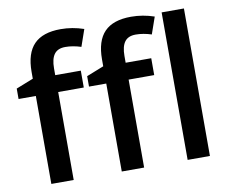

<svg xmlns="http://www.w3.org/2000/svg" viewBox="-82 -870 1169 974"><g transform="rotate(-10 502.5 -382.5)"><path d="M353 -453.1H221.2V0H106V-453.1H17.1V-506.8L106 -542V-577.1Q106 -672.9 150.9 -719Q195.8 -765.1 288.1 -765.1Q348.6 -765.1 407.2 -745.1L377 -658.2Q334.5 -671.9 295.9 -671.9Q256.8 -671.9 239 -647.7Q221.2 -623.5 221.2 -575.2V-540H353ZM715.8 -453.1H584V0H468.8V-453.1H379.9V-506.8L468.8 -542V-577.1Q468.8 -672.9 513.7 -719Q558.6 -765.1 650.9 -765.1Q711.4 -765.1 770 -745.1L739.7 -658.2Q697.3 -671.9 658.7 -671.9Q619.6 -671.9 601.8 -647.7Q584 -623.5 584 -575.2V-540H715.8ZM922.9 0H808.1V-759.8H922.9Z"/></g></svg>

Font: f2_4961           
Style: Regular
Weight: 600
Foundry: Ascender Corporation
Version: Version 1.10